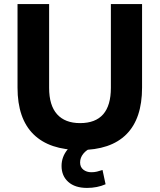

<svg xmlns="http://www.w3.org/2000/svg" viewBox="-20 -725 783 942"><path d="M373 11Q223 11 144.5 -66Q66 -143 66 -295V-705H221V-294Q221 -208 260 -164.5Q299 -121 373 -121Q524 -121 524 -294V-705H677V-295Q677 -143 600 -66Q523 11 373 11ZM407 197Q348 197 315 167.5Q282 138 282 89Q282 45 311 9Q340 -27 388 -45L430 0Q404 10 388.5 29.5Q373 49 373 72Q373 95 389 107.5Q405 120 428 120Q443 120 455.5 117Q468 114 483 109L498 179Q457 197 407 197Z"/></svg>

Font: Nunito Sans ExtraBold
Style: Regular
Weight: 800
Designer: Vernon Adams
Foundry: Vernon Adams
Version: Version 3.101; ttfautohint (v1.8.4.7-5d5b);gftools[0.9.27]